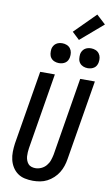

<svg xmlns="http://www.w3.org/2000/svg" viewBox="-123 -1247 756 1314"><g transform="rotate(10 255.0 -590.5)"><path d="M205 8Q176 8 148 2Q120 -4 98.5 -19.5Q77 -35 62.5 -58Q48 -81 41.5 -108Q35 -135 35.5 -164Q36 -193 40 -222L125 -735H227L140 -207Q138 -193 137 -178.5Q136 -164 137 -150Q138 -136 143 -122.5Q148 -109 156.5 -99Q165 -89 178.5 -84.5Q192 -80 206 -80Q227 -80 247 -89Q267 -98 281.5 -115Q296 -132 303 -152.5Q310 -173 314 -193L403 -735H505L413 -179Q409 -154 401 -130Q393 -106 379.5 -84Q366 -62 346 -43.5Q326 -25 303 -13Q280 -1 254.5 3.5Q229 8 205 8ZM440 -816Q424 -816 409 -822Q394 -828 384.5 -840.5Q375 -853 373 -869Q371 -885 373 -902Q375 -913 381 -923.5Q387 -934 396.5 -941Q406 -948 417.5 -951Q429 -954 441 -954Q457 -954 472 -948Q487 -942 496.5 -929.5Q506 -917 508.5 -901Q511 -885 508 -868Q506 -857 500.5 -846.5Q495 -836 485 -829Q475 -822 463.5 -819Q452 -816 440 -816ZM240 -816Q224 -816 209 -822Q194 -828 184.5 -840.5Q175 -853 173 -869Q171 -885 173 -902Q175 -913 181 -923.5Q187 -934 196.5 -941Q206 -948 217.5 -951Q229 -954 241 -954Q257 -954 272 -948Q287 -942 296.5 -929.5Q306 -917 308.5 -901Q311 -885 308 -868Q306 -857 300.5 -846.5Q295 -836 285 -829Q275 -822 263.5 -819Q252 -816 240 -816ZM348 -996 297 -1044 442 -1189 505 -1131Z"/></g></svg>

Font: Iosevka Curly Semibold
Style: Italic
Weight: 600
Italic angle: -9°
Monospace: yes
Designer: Belleve Invis
Foundry: Belleve Invis
Version: Version 22.1.2; ttfautohint (v1.8.4)